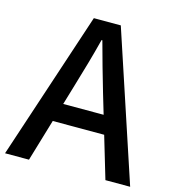

<svg xmlns="http://www.w3.org/2000/svg" viewBox="-109 -829 841 922"><g transform="rotate(15 311.0 -368.5)"><path d="M0 0 244 -737H378L622 0H499L380 -400Q362 -460 345 -521.5Q328 -583 311 -645H307Q291 -582 273.5 -521Q256 -460 238 -400L119 0ZM138 -209V-301H482V-209Z"/></g></svg>

Font: Noto Sans SC Medium
Style: Regular
Weight: 500
Designer: Ryoko NISHIZUKA  (kana, bopomofo & ideographs); Paul D. Hunt (Latin, Greek & Cyrillic); Sandoll Communications , Soo-you
Foundry: Adobe
Version: Version 2.004-H2;hotconv 1.0.118;makeotfexe 2.5.65603